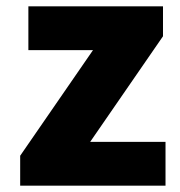

<svg xmlns="http://www.w3.org/2000/svg" viewBox="-20 -589 572 609"><path d="M44 0V-95L275 -430H70V-569H497V-474L266 -139H505V0Z"/></svg>

Font: Source Han Sans SC Heavy
Style: Regular
Weight: 900
Designer: Ryoko NISHIZUKA Ë•øÂ°öÊ∂ºÂ≠ê (kana, bopomofo & ideographs); Paul D. Hunt (Latin, Greek & Cyrillic); Sandoll Communicatio
Foundry: Adobe
Version: Version 2.004;hotconv 1.0.118;makeotfexe 2.5.65603